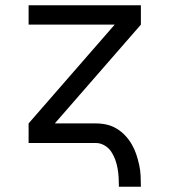

<svg xmlns="http://www.w3.org/2000/svg" viewBox="-20 -540 640 725"><path d="M429 165Q429 148 428 130.5Q427 113 424 96Q421 79 415 62.5Q409 46 399.5 32Q390 18 374.5 9Q359 0 342 0H88V-74L413 -447H88V-520H512V-447L187 -74H342Q363 -74 383 -69.5Q403 -65 421 -54Q439 -43 453 -28Q467 -13 477.5 5Q488 23 494.5 42.5Q501 62 505.5 82.5Q510 103 511 123.5Q512 144 512 165Z"/></svg>

Font: Iosevka Aile
Style: Regular
Weight: 400
Designer: Belleve Invis
Foundry: Belleve Invis
Version: Version 28.0.1; ttfautohint (v1.8.4)